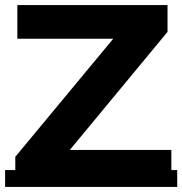

<svg xmlns="http://www.w3.org/2000/svg" viewBox="-22 -720 715 753"><path d="M38 0V-105L471 -627L491 -568H46V-700H635V-595L203 -73L183 -132H650V0ZM-2 -53H673V13H-2Z"/></svg>

Font: Montserrat Underline Thin
Style: Bold
Weight: 700
Version: Version 9.000